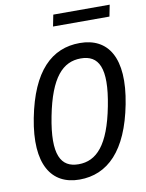

<svg xmlns="http://www.w3.org/2000/svg" viewBox="-100 -994 819 1076"><g transform="rotate(-10 310.0 -456.0)"><path d="M591.5 -359C642 -618.5 558 -742 397.5 -742C237.5 -742 121.5 -632 71 -372.5C21.5 -116.5 104.5 11.5 265 11.5C425 11.5 542 -103 591.5 -359ZM491.5 -365.5C450 -150.5 376 -74 274.5 -74C173.5 -74 129 -150.5 171 -365.5C213 -580.5 286.5 -656 388 -656C489.5 -656 533.5 -580.5 491.5 -365.5ZM600.5 -924.5H279.5L266.5 -859H587.5Z"/></g></svg>

Font: Monaspace Neon
Style: Italic
Weight: 400
Italic angle: -11°
Designer: Riley Cran & the Lettermatic Team
Foundry: Lettermatic
Version: Version 1.200 (Monaspace Neon)